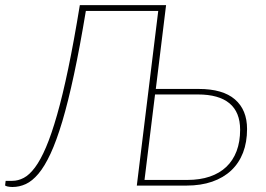

<svg xmlns="http://www.w3.org/2000/svg" viewBox="-58 -723 1035 748"><path d="M671.5 -22Q721 -22 759.2 -35Q797.5 -48 823.8 -73Q850 -98 863.8 -134.5Q877.5 -171 877.5 -217.5Q877.5 -286 836 -320.5Q794.5 -355 713 -355H546L505 -22ZM716 -376.5Q810 -376.5 857.2 -335.8Q904.5 -295 904.5 -220.5Q904.5 -169 888.8 -128.2Q873 -87.5 842.8 -59Q812.5 -30.5 768.5 -15.2Q724.5 0 668.5 0H475L558.5 -680.5H276.5Q253 -538.5 230.2 -432.5Q207.5 -326.5 184.8 -250.2Q162 -174 139 -124.5Q116 -75 91.8 -46.2Q67.5 -17.5 42.5 -6Q17.5 5.5 -9.5 5.5Q-14 5.5 -19.2 5Q-24.5 4.5 -28.8 3.5Q-33 2.5 -35.8 1.2Q-38.5 0 -38 -2L-36 -18.5H-10Q12.5 -18.5 34.5 -30Q56.5 -41.5 78.2 -70.5Q100 -99.5 121.2 -149.2Q142.5 -199 164.2 -275Q186 -351 208 -456.5Q230 -562 253 -703H589L549 -376.5Z"/></svg>

Font: Lato ExtraLight
Style: Italic
Weight: 275
Italic angle: -7°
Designer: Lukasz Dziedzic with Adam Twardoch and Botio Nikoltchev
Foundry: tyPoland Lukasz Dziedzic
Version: Version 2.015; 2015-08-06; http://www.latofonts.com/